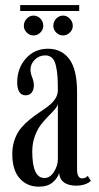

<svg xmlns="http://www.w3.org/2000/svg" viewBox="-20 -716 384 747"><path d="M58.6 -673.3V-696.3H288.1V-673.3ZM225.6 -578.1Q210 -578.1 198.7 -589.4Q187.5 -600.6 187.5 -615.2Q187.5 -631.8 198.7 -643.6Q210 -655.3 225.6 -655.3Q240.2 -655.3 251.7 -643.3Q263.2 -631.3 263.2 -615.2Q263.2 -600.6 251.7 -589.4Q240.2 -578.1 225.6 -578.1ZM72.8 -615.2Q72.8 -631.8 84 -643.6Q95.2 -655.3 110.4 -655.3Q126 -655.3 137.2 -643.6Q148.4 -631.8 148.4 -615.2Q148.4 -600.6 137 -589.4Q125.5 -578.1 110.4 -578.1Q95.2 -578.1 84 -589.4Q72.8 -600.6 72.8 -615.2ZM130.9 10.3Q85 10.3 56.4 -22.2Q27.8 -54.7 27.8 -116.7Q27.8 -148.4 37.6 -174.8Q47.4 -201.2 63 -219.2Q78.6 -237.3 97.4 -252.4Q116.2 -267.6 135.3 -280Q154.3 -292.5 169.9 -304.7Q185.5 -316.9 195.3 -332.3Q205.1 -347.7 205.1 -365.2Q205.1 -398.4 203.6 -419.2Q202.1 -439.9 197.5 -460.4Q192.9 -481 182.6 -490.7Q172.4 -500.5 156.2 -500.5Q132.3 -500.5 115.5 -483.9Q98.6 -467.3 98.6 -444.3Q98.6 -432.1 105.2 -415Q111.8 -397.9 111.8 -385.3Q111.8 -366.7 103.5 -356Q95.2 -345.2 79.1 -345.2Q63.5 -345.2 55.2 -358.4Q46.9 -371.6 46.9 -395.5Q46.9 -450.2 80.6 -488.3Q114.3 -526.4 166.5 -526.4Q220.2 -526.4 250 -485.6Q279.8 -444.8 279.8 -358.9V-58.1Q279.8 -22 299.3 -22Q312.5 -22 321.3 -31.7L333.5 -12.7Q327.1 -4.9 311.5 0.7Q295.9 6.3 275.9 6.3Q246.6 6.3 229.2 -6.1Q211.9 -18.6 210 -43Q204.6 -23.4 185.1 -6.6Q165.5 10.3 130.9 10.3ZM152.8 -23.4Q174.8 -23.4 189.9 -47.4Q205.1 -71.3 205.1 -95.7V-313Q204.1 -303.2 193.4 -290.8Q182.6 -278.3 168.2 -263.9Q153.8 -249.5 139.6 -231.4Q125.5 -213.4 115.5 -186Q105.5 -158.7 105.5 -126.5Q105.5 -23.4 152.8 -23.4Z"/></svg>

Font: Imbue
Style: Regular
Weight: 400
Designer: Tyler Finck
Foundry: Etcetera Type Company
Version: Version 0.910